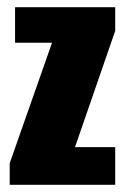

<svg xmlns="http://www.w3.org/2000/svg" viewBox="-20 -515 348 535"><path d="M7 0V-60L125 -396H22V-495H301V-429L189 -105H301V0Z"/></svg>

Font: Alumni Sans Thin Black
Style: Regular
Weight: 900
Version: Version 1.018